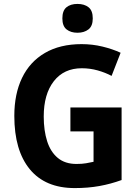

<svg xmlns="http://www.w3.org/2000/svg" viewBox="-20 -949 709 979"><path d="M339 -401H600V-31Q545 -11 487 -0.5Q429 10 361 10Q211 10 132 -86Q53 -182 53 -358Q53 -470 92.5 -552Q132 -634 209 -679Q286 -724 396 -724Q451 -724 502.5 -711.5Q554 -699 595 -680L549 -562Q517 -579 478 -590Q439 -601 397 -601Q306 -601 254.5 -535Q203 -469 203 -355Q203 -283 220.5 -228.5Q238 -174 275 -143.5Q312 -113 370 -113Q398 -113 418.5 -116.5Q439 -120 457 -124V-279H339ZM375 -929Q410 -929 431.5 -912Q453 -895 453 -855Q453 -816 431 -799Q409 -782 375 -782Q341 -782 319.5 -799Q298 -816 298 -855Q298 -895 319 -912Q340 -929 375 -929Z"/></svg>

Font: Noto Sans Arabic SemCond
Style: Bold
Weight: 700
Width: 4
Designer: Monotype Design Team, Nadine Chahine, Nizar Qandah and Khaled Hosny
Foundry: Monotype Imaging Inc.
Version: Version 2.012; ttfautohint (v1.8.4.7-5d5b)